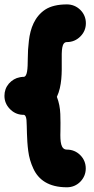

<svg xmlns="http://www.w3.org/2000/svg" viewBox="-50 -792 415 851"><path d="M330.1 -45.4C330.1 -68.4 321.8 -88.4 305.7 -104.5C289.6 -120.6 269.5 -128.9 246.6 -128.9C219.7 -128.9 216.3 -162.6 217.8 -210.4C218.3 -234.4 218.3 -259.8 217.3 -286.6C216.3 -313.5 211.4 -338.9 202.1 -362.8C247.6 -458.5 199.2 -605.5 246.6 -605.5C269.5 -605.5 289.6 -613.8 306.2 -630.4C322.3 -646.5 330.6 -666 330.6 -689C330.6 -711.9 322.3 -731.9 306.2 -748C289.6 -764.2 269.5 -772.5 246.6 -772.5C206.1 -772.5 173.8 -764.6 150.4 -749.5C103.5 -718.3 84.5 -666.5 78.1 -611.8C74.7 -584.5 73.2 -558.6 73.2 -534.2C72.8 -485.4 71.3 -451.2 53.7 -451.2H51.8H50.3H48.8C48.3 -451.2 47.9 -451.2 47.4 -450.7H46.4H44.9H43.5C43 -450.2 42.5 -450.2 42 -450.2H41C40.5 -450.2 39.6 -450.2 39.1 -449.7H38.6C19 -446.3 2.9 -436.5 -10.7 -421.4C-23.9 -405.8 -30.3 -387.7 -30.3 -367.2C-30.3 -345.2 -22.5 -326.2 -7.3 -310.1C7.8 -293.9 26.4 -284.7 48.3 -283.2H50.3H50.8H53.7C61.5 -283.2 65.9 -275.4 67.4 -260.3C69.8 -229 67.9 -177.2 75.2 -122.6C78.6 -95.2 86.4 -69.3 97.7 -44.9C120.1 3.9 164.6 38.1 246.6 38.1C269.5 38.1 289.6 29.8 305.7 13.7C321.8 -2.9 330.1 -22.5 330.1 -45.4Z"/></svg>

Font: Mikhak Black
Style: Regular
Weight: 900
Designer: Amin Abedi
Version: Version 3.2